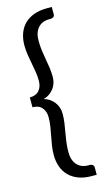

<svg xmlns="http://www.w3.org/2000/svg" viewBox="-137 -815 575 1007"><g transform="rotate(-15 150.0 -311.5)"><path d="M90.3 -212.4Q90.3 -244.1 73 -264.4Q55.7 -284.7 22 -284.7V-337.9Q55.7 -337.9 73 -357.9Q90.3 -377.9 90.3 -410.2Q90.3 -435.1 86.4 -459.5Q82.5 -483.9 77.6 -508.5Q72.8 -533.2 68.8 -558.1Q64.9 -583 64.9 -608.9Q64.9 -643.6 75.2 -672.6Q85.4 -701.7 106.2 -722.7Q127 -743.7 157.7 -755.1Q188.5 -766.6 229.5 -766.6H255.9V-727.1Q255.9 -716.8 249 -712.4Q242.2 -708 235.8 -708H226.1Q187.5 -708 165.3 -682.9Q143.1 -657.7 143.1 -614.3Q143.1 -586.4 146.5 -560.5Q149.9 -534.7 154.5 -509.8Q159.2 -484.9 162.6 -460.4Q166 -436 166 -411.1Q166 -392.1 160.4 -375.7Q154.8 -359.4 144.5 -346.7Q134.3 -334 120.6 -324.7Q106.9 -315.4 90.3 -311Q106.9 -306.6 120.6 -297.4Q134.3 -288.1 144.5 -275.1Q154.8 -262.2 160.4 -246.1Q166 -230 166 -211.4Q166 -186.5 162.6 -162.1Q159.2 -137.7 154.5 -112.8Q149.9 -87.9 146.5 -62Q143.1 -36.1 143.1 -7.8Q143.1 35.6 165.3 60.5Q187.5 85.4 226.1 85.4H235.8Q242.2 85.4 249 90.1Q255.9 94.7 255.9 104.5V144.5H229.5Q188.5 144.5 157.7 132.8Q127 121.1 106.2 100.1Q85.4 79.1 75.2 50Q64.9 21 64.9 -13.7Q64.9 -39.6 68.8 -64.2Q72.8 -88.9 77.6 -113.8Q82.5 -138.7 86.4 -163.1Q90.3 -187.5 90.3 -212.4Z"/></g></svg>

Font: Kantumruy
Style: Regular
Weight: 400
Foundry: Sovichet Tep
Version: Version 1.3000